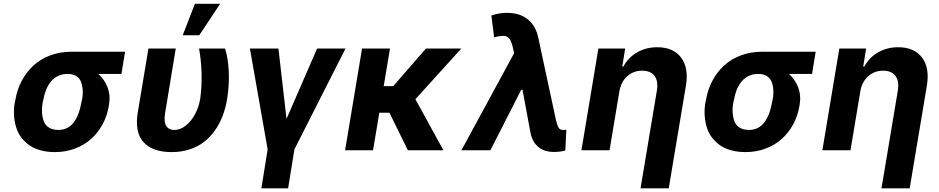

<svg xmlns="http://www.w3.org/2000/svg" viewBox="-20 -806 5038 1030"><path d="M59.7 -258.5 62.5 -269.9Q71.7 -325.3 96.6 -372.3Q121.4 -419.4 159.3 -454.2Q197.1 -489 249.3 -508.7Q301.5 -528.4 362.2 -528.4H650.9L631.4 -409.4H507.5Q540.8 -379.6 557 -337.4Q573.2 -295.1 565.3 -248.6L563.9 -238.6Q555.4 -186.1 531.2 -140.8Q507.1 -95.5 470.3 -62Q433.6 -28.4 383 -9.2Q332.4 9.9 274.1 9.9Q233.3 9.9 198.9 0.7Q164.4 -8.5 139.2 -25.7Q114 -43 95.3 -67.1Q76.7 -91.3 67.3 -121.1Q57.9 -150.9 55.4 -185.7Q52.9 -220.5 59.7 -258.5ZM212.4 -269.9 209.5 -258.5Q203.5 -227.6 205.6 -200.3Q207.7 -172.9 216.1 -152.7Q224.4 -132.5 244.1 -120.7Q263.8 -109 293.7 -109Q320.7 -109 342.2 -120.6Q363.6 -132.1 378.2 -153.1Q392.8 -174 402.2 -200.1Q411.6 -226.2 416.9 -258.5L419.7 -269.9Q425.4 -298.3 423.7 -323.5Q421.9 -348.7 414.2 -367.9Q406.6 -387.1 388.3 -398.3Q370 -409.4 342.7 -409.4Q314.3 -409.4 291.2 -398.4Q268.1 -387.4 252.5 -367.7Q236.9 -348 227.1 -323.7Q217.3 -299.4 212.4 -269.9Z M776.3 -545.5H922.9L866.1 -201.7Q857.6 -152.3 871.8 -130.5Q886 -108.7 914.4 -108.7Q947.8 -108.7 978 -133.3Q1008.2 -158 1027.7 -196Q1047.2 -234 1054.3 -277Q1063.2 -344.5 1061.3 -413.5Q1059.3 -482.6 1047.9 -545.5H1187.1Q1203.1 -497.9 1207 -427.7Q1210.9 -357.6 1198.9 -277Q1190.7 -227.6 1174.7 -185.2Q1158.7 -142.8 1133.2 -106.5Q1107.6 -70.3 1074.4 -44.6Q1041.2 -18.8 996.6 -4.4Q952.1 9.9 899.9 9.9Q798.7 9.9 750.2 -43Q701.7 -95.9 719.1 -203.1ZM960.2 -616.8 1025.6 -785.5H1160.9L1049 -616.8Z M1320.7 -545.5H1473.7L1517 -168.3L1681.1 -545.5H1833.5L1559.3 -4.6L1525.6 204.5H1382.1L1415.8 -4.6Z M2072.1 -545.5 2038.4 -343.8H2089.5L2264.9 -545.5H2454.5L2208.5 -273.8L2358.7 0H2168L2069.2 -201.3H2014.9L1981.2 0H1831.3L1922.2 -545.5Z M2951.3 9.2Q2902 9.2 2869.9 -16Q2837.7 -41.2 2826.7 -89.1L2783 -324.6H2776.3L2610.8 0H2455.3L2738.3 -521L2730.8 -553.3Q2720.2 -598.7 2700.6 -609Q2681.1 -619.3 2630.7 -605.8L2616.1 -723Q2658 -737.2 2699.2 -737.2Q2767 -737.2 2810.4 -703.1Q2853.7 -669 2867.5 -604.4L2961.6 -166.2Q2969.1 -132.5 2976.7 -120.6Q2984.4 -108.7 3002.8 -108.7Q3005.7 -108.7 3011.5 -109.4Q3017.4 -110.1 3018.1 -110.1L3012.8 1.1Q2987.6 9.2 2951.3 9.2Z M3302.6 -315.3 3250 0H3099.1L3190 -545.5H3333.8L3318.2 -449.2H3324.2Q3350.5 -497.9 3398.1 -525.2Q3445.7 -552.6 3505.7 -552.6Q3591.6 -552.6 3633.5 -497.5Q3675.4 -442.5 3659.8 -347.3L3567.5 204.5H3416.2L3503.9 -320.3Q3512.1 -370.4 3491.3 -398.6Q3470.5 -426.8 3424.7 -426.8Q3378.2 -426.8 3344.8 -397Q3311.4 -367.2 3302.6 -315.3Z M3764.6 -258.5 3767.4 -269.9Q3776.6 -325.3 3801.5 -372.3Q3826.3 -419.4 3864.2 -454.2Q3902 -489 3954.2 -508.7Q4006.4 -528.4 4067.1 -528.4H4355.8L4336.3 -409.4H4212.4Q4245.7 -379.6 4261.9 -337.4Q4278.1 -295.1 4270.2 -248.6L4268.8 -238.6Q4260.3 -186.1 4236.2 -140.8Q4212 -95.5 4175.2 -62Q4138.5 -28.4 4087.9 -9.2Q4037.3 9.9 3979 9.9Q3938.2 9.9 3903.8 0.7Q3869.3 -8.5 3844.1 -25.7Q3818.9 -43 3800.2 -67.1Q3781.6 -91.3 3772.2 -121.1Q3762.8 -150.9 3760.3 -185.7Q3757.8 -220.5 3764.6 -258.5ZM3917.3 -269.9 3914.4 -258.5Q3908.4 -227.6 3910.5 -200.3Q3912.6 -172.9 3921 -152.7Q3929.3 -132.5 3949 -120.7Q3968.8 -109 3998.6 -109Q4025.6 -109 4047.1 -120.6Q4068.5 -132.1 4083.1 -153.1Q4097.7 -174 4107.1 -200.1Q4116.5 -226.2 4121.8 -258.5L4124.6 -269.9Q4130.3 -298.3 4128.6 -323.5Q4126.8 -348.7 4119.1 -367.9Q4111.5 -387.1 4093.2 -398.3Q4074.9 -409.4 4047.6 -409.4Q4019.2 -409.4 3996.1 -398.4Q3973 -387.4 3957.4 -367.7Q3941.8 -348 3932 -323.7Q3922.2 -299.4 3917.3 -269.9Z M4595.2 -315.3 4542.6 0H4391.7L4482.6 -545.5H4626.4L4610.8 -449.2H4616.8Q4643.1 -497.9 4690.7 -525.2Q4738.3 -552.6 4798.3 -552.6Q4884.2 -552.6 4926.1 -497.5Q4968 -442.5 4952.4 -347.3L4860.1 204.5H4708.8L4796.5 -320.3Q4804.7 -370.4 4783.9 -398.6Q4763.1 -426.8 4717.3 -426.8Q4670.8 -426.8 4637.4 -397Q4604 -367.2 4595.2 -315.3Z"/></svg>

Font: Karasuma Gothic
Style: Bold Italic
Weight: 700
Italic angle: 9.39998°
Designer: Rasmus Andersson / Ryoko Nishizuka
Foundry: Genbu
Version: Version 1.00